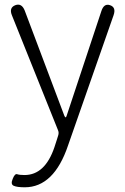

<svg xmlns="http://www.w3.org/2000/svg" viewBox="-20 -555 530 815"><path d="M85 240Q52 240 38 233.5Q24 227 34 204Q43 181 53 184.5Q63 188 84 188Q171 188 211 70Q217 53 222 36L227 20Q231 8 226 -3L31 -489Q17 -522 45 -533Q72 -543 85 -510L253 -64Q256 -57 258.5 -57Q261 -57 263 -64L410 -507Q421 -542 447 -533Q474 -524 462 -490L269 62Q209 240 85 240Z"/></svg>

Font: Resource Han Rounded KR Light
Style: Regular
Weight: 300
Designer: Cyano Hao (round all glyphs); Ryoko NISHIZUKA 西塚涼子 (kana, bopomofo & ideographs); Paul D. Hunt (Latin, Greek & Cyrillic)
Foundry: Cyano Hao
Version: 0.990